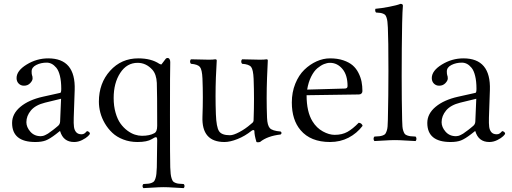

<svg xmlns="http://www.w3.org/2000/svg" viewBox="-20 -718 2622 984"><path d="M293 -211.9 210.9 -191.9Q161.6 -179.7 138.4 -151.9Q115.2 -124 115.2 -91.8Q115.2 -66.4 135.5 -43.2Q155.8 -20 189 -20Q194.3 -20 200.4 -21.5Q206.5 -22.9 213.6 -26.6Q220.7 -30.3 226.1 -33.4Q231.4 -36.6 239.3 -43L251.5 -51.8Q255.4 -54.7 263.7 -61.5L274.9 -70.8Q287.6 -80.1 288.1 -95.2ZM288.1 -45.9H286.1L267.1 -30.8Q235.4 -6.3 214.6 1.7Q193.8 9.8 161.1 9.8Q42 9.8 42 -87.9Q42 -135.3 85 -170.9Q127.4 -206.1 199.2 -222.2L289.1 -242.2Q293.9 -243.7 293.9 -263.2Q293.9 -301.8 287.1 -329.3Q280.3 -356.9 268.6 -370.8Q256.8 -384.8 244.6 -390.9Q232.4 -397 219.2 -397Q189.5 -397 165.8 -385Q142.1 -373 142.1 -352.1Q142.1 -338.9 144 -333Q147 -327.1 147 -315.9Q147 -304.7 134.5 -291.7Q122.1 -278.8 103 -278.8Q86.4 -278.8 75.7 -289.8Q64.9 -300.8 64.9 -317.9Q64.9 -355.5 116.5 -387.2Q168 -418.9 227.1 -418.9Q368.2 -418.9 362.8 -256.8L357.9 -115.2Q356.9 -85 359.1 -67.9Q361.3 -50.8 370.6 -40.3Q379.9 -29.8 397.9 -29.8Q406.7 -29.8 412.6 -33.9Q418.5 -38.1 421.6 -42Q424.8 -45.9 426.8 -45.9Q430.2 -45.9 435.5 -42Q440.9 -38.1 440.9 -33.2Q440.9 -29.8 430.9 -20Q420.9 -10.3 400.9 -0.2Q380.9 9.8 359.9 9.8Q304.2 9.8 288.1 -45.9Z M760.7 -360.8Q728.5 -396 685.5 -396Q629.9 -396 596.2 -344.2Q562.5 -292.5 562.5 -215.8Q562.5 -174.3 572.3 -140.4Q582 -106.4 597.4 -85Q612.8 -63.5 632.6 -48.8Q652.3 -34.2 671.1 -28.1Q689.9 -22 707.5 -22Q746.6 -22 770.5 -35.2Q785.6 -42.5 785.6 -73.2Q785.6 -243.2 783.7 -293Q781.7 -337.4 760.7 -360.8ZM783.7 139.2 785.6 0Q785.6 -14.2 780 -14.9Q774.4 -15.6 757.8 -4.9Q733.9 9.8 684.6 9.8Q645 9.8 611.6 -3.2Q578.1 -16.1 555.7 -37.4Q533.2 -58.6 517.3 -85.7Q501.5 -112.8 494.1 -141.1Q486.8 -169.4 486.8 -196.8Q486.8 -291.5 544.2 -355.2Q601.6 -418.9 688.5 -418.9Q754.9 -418.9 796.4 -391.1Q805.7 -386.7 807.4 -387.9Q809.1 -389.2 818.8 -402.8Q825.7 -413.1 829.6 -417Q833.5 -420.9 838.4 -420.9Q845.7 -420.9 849.1 -414.6Q853 -408.2 852.5 -397.9Q851.1 -360.4 851.1 -129.4Q851.1 101.6 852.5 139.2Q853.5 160.2 854.7 172.9Q856 185.5 859.4 195.8Q862.8 206.1 866.2 210.7Q869.6 215.3 878.7 219Q887.7 222.7 896.2 223.4Q904.8 224.1 921.4 225.1Q925.8 229.5 925.8 235.6Q925.8 241.7 921.4 246.1Q903.3 245.6 871.8 243.4Q840.3 241.2 818.8 241.2Q796.9 241.2 764.4 243.4Q731.9 245.6 714.8 246.1Q710.4 241.7 710.4 235.6Q710.4 229.5 714.8 225.1Q731.4 224.1 740 223.4Q748.5 222.7 757.6 219Q766.6 215.3 770 210.7Q773.4 206.1 776.9 195.8Q780.3 185.5 781.5 172.9Q782.7 160.2 783.7 139.2Z M1130.4 9.8Q1012.7 9.8 1017.6 -120.1Q1021.5 -220.7 1017.6 -315.9Q1015.6 -361.3 1004.6 -374.8Q993.7 -388.2 958.5 -391.1Q954.1 -395.5 954.1 -402.6Q954.1 -409.7 958.5 -414.1Q1028.8 -412.1 1049.8 -412.1Q1072.8 -412.1 1082.5 -414.1Q1090.8 -414.1 1090.8 -408.2Q1087.9 -354.5 1086.4 -319.8Q1083 -224.6 1086.4 -132.8Q1088.9 -66.4 1102.5 -45.9Q1115.7 -24.9 1158.7 -24.9Q1176.3 -24.9 1207 -41.3Q1237.8 -57.6 1264.6 -81.1L1271.5 -86.9Q1274.9 -89.8 1275.6 -90.6Q1276.4 -91.3 1277.8 -94Q1279.3 -96.7 1279.5 -99.4Q1279.8 -102.1 1279.8 -107.9Q1283.7 -210.9 1279.8 -314Q1277.8 -360.8 1267.1 -374.8Q1256.3 -388.7 1220.7 -391.1Q1216.3 -395.5 1216.3 -402.6Q1216.3 -409.7 1220.7 -414.1Q1291 -412.1 1311.5 -412.1Q1335.9 -412.1 1345.7 -414.1Q1352.5 -414.1 1352.5 -408.2Q1349.6 -353 1348.6 -319.8Q1344.7 -213.9 1348.6 -113.8Q1350.1 -76.2 1362.5 -61.8Q1375 -47.4 1418.5 -43.9Q1422.9 -39.6 1422.9 -36.4Q1422.9 -33.2 1418.5 -28.8Q1350.1 -21 1312.5 9.8Q1301.8 12.7 1294.4 9.8Q1283.7 -24.9 1283.7 -46.9Q1283.2 -51.8 1278.6 -51.5Q1273.9 -51.3 1269.5 -47.9Q1235.4 -20.5 1197.3 -5.4Q1159.2 9.8 1130.4 9.8Z M1554.2 -258.8 1747.6 -264.2Q1761.2 -264.6 1761.2 -276.9Q1761.2 -333.5 1734.9 -364.7Q1708.5 -396 1671.4 -396Q1656.2 -396 1640.1 -389.4Q1624 -382.8 1606.4 -368.2Q1588.9 -353.5 1574.7 -325.2Q1560.5 -296.9 1554.2 -258.8ZM1818.4 -88.9Q1834 -87.4 1838.4 -73.2Q1808.6 -34.2 1766.1 -12.2Q1723.6 9.8 1671.4 9.8Q1571.8 9.8 1520.5 -50.8Q1475.6 -103.5 1475.6 -192.9Q1475.6 -245.1 1493.4 -289.1Q1511.2 -333 1539.8 -360.6Q1568.4 -388.2 1602.5 -403.6Q1636.7 -418.9 1671.4 -418.9Q1710 -418.9 1739.5 -408.9Q1769 -398.9 1787.4 -383.1Q1805.7 -367.2 1817.1 -344.5Q1828.6 -321.8 1833 -299.3Q1837.4 -276.9 1837.4 -251Q1837.4 -243.7 1832.5 -238.8Q1827.6 -233.9 1819.3 -233.9L1551.3 -230Q1551.3 -145 1581.5 -96.2Q1602.5 -62 1634.8 -44.4Q1666.5 -26.9 1695.3 -26.9Q1733.4 -26.9 1760.7 -42.2Q1788.1 -57.6 1818.4 -88.9Z M1967.8 -103Q1970.7 -229 1970.7 -355Q1970.7 -519 1967.8 -576.2Q1966.8 -594.7 1965.6 -606.2Q1964.4 -617.7 1961.4 -626.7Q1958.5 -635.7 1955.1 -640.1Q1951.7 -644.5 1944.1 -647.7Q1936.5 -650.9 1929 -651.9Q1921.4 -652.8 1907.2 -653.8Q1900.9 -660.2 1903.8 -672.9Q1933.1 -675.3 1973.9 -683.1Q2014.6 -690.9 2032.2 -698.2Q2044.9 -698.2 2044.9 -689Q2042.5 -663.6 2041 -599.1Q2038.6 -472.2 2038.6 -329.1Q2038.6 -202.1 2041 -103Q2041.5 -81.5 2042.5 -69.3Q2043.5 -56.6 2047.1 -46.6Q2050.8 -36.6 2054.2 -32Q2057.6 -27.3 2066.9 -23.9Q2076.2 -20.5 2084.5 -19.8Q2092.8 -19 2109.9 -18.1Q2114.3 -13.7 2114.3 -6.6Q2114.3 0.5 2109.9 4.9Q2092.3 4.4 2059.3 2.2Q2026.4 0 2003.9 0Q1981.4 0 1948.7 2.2Q1916 4.4 1898.9 4.9Q1894.5 0.5 1894.5 -6.6Q1894.5 -13.7 1898.9 -18.1Q1916 -19 1924.3 -19.8Q1932.6 -20.5 1941.9 -23.9Q1951.2 -27.3 1954.6 -32Q1958 -36.6 1961.7 -46.6Q1965.3 -56.6 1966.3 -69.3Q1967.3 -82 1967.8 -103Z M2420.9 -211.9 2338.9 -191.9Q2289.6 -179.7 2266.4 -151.9Q2243.2 -124 2243.2 -91.8Q2243.2 -66.4 2263.4 -43.2Q2283.7 -20 2316.9 -20Q2322.3 -20 2328.4 -21.5Q2334.5 -22.9 2341.6 -26.6Q2348.6 -30.3 2354 -33.4Q2359.4 -36.6 2367.2 -43L2379.4 -51.8Q2383.3 -54.7 2391.6 -61.5L2402.8 -70.8Q2415.5 -80.1 2416 -95.2ZM2416 -45.9H2414.1L2395 -30.8Q2363.3 -6.3 2342.5 1.7Q2321.8 9.8 2289.1 9.8Q2169.9 9.8 2169.9 -87.9Q2169.9 -135.3 2212.9 -170.9Q2255.4 -206.1 2327.1 -222.2L2417 -242.2Q2421.9 -243.7 2421.9 -263.2Q2421.9 -301.8 2415 -329.3Q2408.2 -356.9 2396.5 -370.8Q2384.8 -384.8 2372.6 -390.9Q2360.4 -397 2347.2 -397Q2317.4 -397 2293.7 -385Q2270 -373 2270 -352.1Q2270 -338.9 2272 -333Q2274.9 -327.1 2274.9 -315.9Q2274.9 -304.7 2262.5 -291.7Q2250 -278.8 2231 -278.8Q2214.4 -278.8 2203.6 -289.8Q2192.9 -300.8 2192.9 -317.9Q2192.9 -355.5 2244.4 -387.2Q2295.9 -418.9 2355 -418.9Q2496.1 -418.9 2490.7 -256.8L2485.8 -115.2Q2484.9 -85 2487.1 -67.9Q2489.3 -50.8 2498.5 -40.3Q2507.8 -29.8 2525.9 -29.8Q2534.7 -29.8 2540.5 -33.9Q2546.4 -38.1 2549.6 -42Q2552.7 -45.9 2554.7 -45.9Q2558.1 -45.9 2563.5 -42Q2568.8 -38.1 2568.8 -33.2Q2568.8 -29.8 2558.8 -20Q2548.8 -10.3 2528.8 -0.2Q2508.8 9.8 2487.8 9.8Q2432.1 9.8 2416 -45.9Z"/></svg>

Font: Linux Libertine Display G
Style: Regular
Weight: 400
Designer: Philipp H. Poll
Foundry: Philipp H. Poll
Version: Version 5.0.9